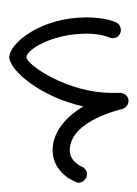

<svg xmlns="http://www.w3.org/2000/svg" viewBox="40 -334 304 425"><g transform="rotate(90 192.5 -122.0)"><path d="M216 -154C235 -122 268 -86 313 -86C353 -86 376 -118 383 -137C384 -139 385 -141 385 -144C385 -153 376 -162 366 -162C358 -162 352 -157 349 -150C349 -149 338 -124 313 -124C246 -124 222 -242 222 -239C220 -248 212 -254 204 -254C193 -254 186 -245 186 -234C186 -228 186 -222 186 -215C186 -120 124 -28 107 -28C91 -28 55 -84 55 -161C55 -193 63 -210 63 -211C65 -213 65 -216 65 -219C65 -229 58 -237 47 -237C41 -237 34 -234 31 -228C29 -225 19 -203 19 -160C19 -62 75 10 108 10C139 7 196 -62 216 -154Z"/></g></svg>

Font: Sacramento
Style: Regular
Weight: 400
Designer: Astigmatic (AOETI)
Foundry: Astigmatic (AOETI)
Version: Version 1.000